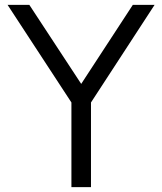

<svg xmlns="http://www.w3.org/2000/svg" viewBox="-20 -765 663 785"><path d="M272 -346 11 -745H100L312 -422L523 -745H612L352 -346V0H272Z"/></svg>

Font: Evergrow Sans 
Style: Regular
Weight: 400
Foundry: 10Web
Version: Version 1.000